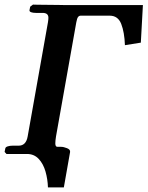

<svg xmlns="http://www.w3.org/2000/svg" viewBox="-22 -668 640 833"><path d="M95 0H6L-2 -9L1 -24Q2 -30 11.5 -33Q21 -36 33 -36H59Q91 -36 98 -76L186 -571Q187 -578 187.5 -582.5Q188 -587 188 -591Q188 -612 163 -612H134Q121 -612 113 -615Q105 -618 106 -624L109 -639L121 -648Q121 -648 140.5 -647.5Q160 -647 186 -647Q212 -647 234 -646.5Q256 -646 260 -646H598L589 -483L520 -472Q518 -528 504 -564Q490 -600 454 -600H328Q321 -600 316.5 -594Q312 -588 309 -571L221 -76Q218 -57 218 -46Q218 -31 227 -31H243Q254 -31 269 -25Q284 -19 282 -8L255 145H186Q185 110 175.5 76.5Q166 43 146 21.5Q126 0 95 0Z"/></svg>

Font: Libertinus Serif SemiBold
Style: Italic
Weight: 600
Italic angle: -11.5°
Designer: Philipp H. Poll, Khaled Hosny
Foundry: Caleb Maclennan
Version: Version 7.051;RELEASE